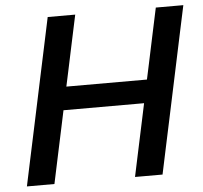

<svg xmlns="http://www.w3.org/2000/svg" viewBox="-51 -767 867 820"><g transform="rotate(-5 382.0 -356.5)"><path d="M31.5 0Q44 -58.5 55.5 -113Q67 -167.5 81.5 -235L132 -473Q146.5 -541.5 158.5 -597.5Q170.5 -653 183 -713H301Q288.5 -654 276.5 -598Q264.5 -541.5 250 -473L236.5 -410H582L595.5 -473Q610 -541.5 622 -598Q634 -654.5 646.5 -713H764.5Q752 -654 740 -598Q728 -541.5 713.5 -473L663 -235Q648.5 -167.5 637 -113.2Q625.5 -59 613 0H495Q507.5 -58.5 519 -113Q530.5 -167.5 545 -235L561 -310.5H215.5L199.5 -235Q185 -167.5 173.5 -113Q162 -58.5 149.5 0Z"/></g></svg>

Font: Heraclito Medium
Style: Italic
Weight: 500
Italic angle: -12°
Designer: Kostas Bartsokas (font) & Cristiano Sobral (main changes)
Foundry: Kostas Bartsokas (font) & Cristiano Sobral (main changes)
Version: Version 1.00;July 8, 2020;FontCreator 13.0.0.2655 64-bit